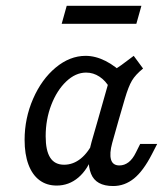

<svg xmlns="http://www.w3.org/2000/svg" viewBox="-20 -614 564 647"><path d="M62.9 -142.7Q62.9 -215.3 91.5 -281Q120.2 -346.8 167.7 -386.3Q215.3 -425.8 268.5 -425.8Q301.6 -425.8 335.9 -408.5Q370.2 -391.1 402.4 -358.1L350 -316.9Q336.3 -341.9 315.3 -355.6Q294.4 -369.4 270.2 -369.4Q234.7 -369.4 203.2 -339.5Q171.8 -309.7 152.8 -260.5Q133.9 -211.3 133.9 -154.8Q133.9 -106.5 149.2 -82.7Q164.5 -58.9 196 -58.9Q226.6 -58.9 252.4 -79.8Q278.2 -100.8 296 -139.5L293.5 -92.7Q275.8 -42.7 244 -15.7Q212.1 11.3 171 11.3Q137.1 11.3 112.9 -6.9Q88.7 -25 75.8 -59.7Q62.9 -94.4 62.9 -142.7ZM430.6 -425.8 462.1 -383.1Q436.3 -362.1 424.6 -342.3Q412.9 -322.6 400.8 -281.5L379 -206.5H308.9L356.5 -374.2Q371.8 -382.3 389.1 -394.8Q406.5 -407.3 430.6 -425.8ZM382.3 -56.5Q399.2 -56.5 413.3 -67.3Q427.4 -78.2 437.9 -100L452.4 -129H509.7L491.9 -94.4Q462.9 -37.9 431.5 -12.5Q400 12.9 361.3 12.9Q303.2 12.9 286.7 -28.6Q270.2 -70.2 288.7 -136.3L308.9 -206.5H379L358.1 -132.3Q348.4 -96.8 354 -76.6Q359.7 -56.5 382.3 -56.5ZM204.8 -594.4H456.5L439.5 -533.9H187.9Z"/></svg>

Font: Playfair Micro SmCond SmLight
Style: Italic
Weight: 360
Width: 4
Italic angle: -15.6°
Designer: Claus Eggers Sørensen
Foundry: Claus Eggers Sørensen
Version: Version 2.203;Glyphs 3.3 (3326)